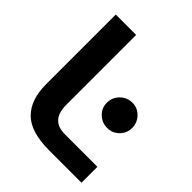

<svg xmlns="http://www.w3.org/2000/svg" viewBox="-196 -820 939 939"><g transform="rotate(45 274.0 -350.0)"><path d="M60 -218V-700H201V-218Q201 -163 225 -136.5Q249 -110 299 -110H523V0H299Q171 0 115.5 -56Q60 -112 60 -218ZM334 -364Q334 -401 360 -427Q386 -453 423 -453Q458 -453 483.5 -427Q509 -401 509 -364Q509 -328 483.5 -303Q458 -278 423 -278Q386 -278 360 -303Q334 -328 334 -364Z"/></g></svg>

Font: KoHo
Style: Bold
Weight: 700
Designer: Cadson Demak & Katatrad Team
Foundry: Cadson Demak Co.,Ltd.
Version: Version 1.000; ttfautohint (v1.6)